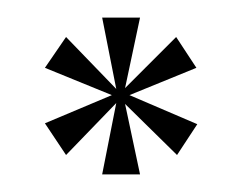

<svg xmlns="http://www.w3.org/2000/svg" viewBox="-20 -719 274 218"><path d="M31 -642 55 -677 112 -618 96 -699H139L122 -619L180 -677L203 -642L127 -611L204 -578L181 -543L122 -601L139 -521H96L112 -602L55 -543L31 -579L107 -611Z"/></svg>

Font: Moniqa Narrow Heading
Style: Bold
Weight: 700
Width: 4
Designer: Rajesh Rajput
Foundry: Rajesh Rajput
Version: Version 1.000